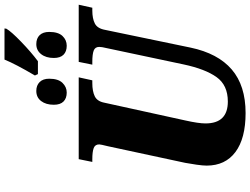

<svg xmlns="http://www.w3.org/2000/svg" viewBox="-146 -930 1086 833"><g transform="rotate(-90 396.5 -513.0)"><path d="M95 -159Q95 -175 99 -203Q103 -231 107 -252L179 -587Q187 -619 187 -625Q187 -643 171 -649Q155 -655 122 -655H111L123 -714H478L465 -655H453Q418 -655 396 -644.5Q374 -634 368 -603L291 -252Q278 -194 278 -164Q278 -67 373 -67Q444 -67 479 -116Q514 -165 534 -259L605 -594Q610 -614 610 -625Q610 -643 594 -649Q578 -655 545 -655H533L545 -714H793L780 -655H768Q733 -655 711.5 -644Q690 -633 684 -600L607 -229Q582 -110 512 -50Q442 10 323 10Q213 10 154 -34Q95 -78 95 -159ZM486 -904Q536 -989 555 -1036H690L689 -1028Q677 -1007 632.5 -964Q588 -921 548 -891H492ZM359 -822Q359 -856 375 -877Q391 -898 419 -898Q443 -898 457.5 -883.5Q472 -869 472 -842Q472 -803 454 -784.5Q436 -766 412 -766Q387 -766 373 -780Q359 -794 359 -822ZM562 -822Q562 -856 578.5 -877Q595 -898 622 -898Q647 -898 661 -883.5Q675 -869 675 -842Q675 -803 657.5 -784.5Q640 -766 615 -766Q590 -766 576 -780Q562 -794 562 -822Z"/></g></svg>

Font: Noto Serif NarrowBlack
Style: Italic
Weight: 900
Width: 4
Italic angle: -12°
Designer: Monotype Design Team
Foundry: Monotype Imaging Inc.
Version: Version 1.001